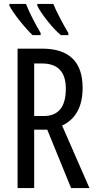

<svg xmlns="http://www.w3.org/2000/svg" viewBox="-20 -963 490 983"><path d="M195 -638Q317 -638 317 -509Q317 -369 204 -369H155V-638ZM195 -714H70V0H155V-299H222L344 0H438L298 -320Q403 -370 403 -513Q403 -714 195 -714ZM113 -943H28V-934Q44 -903 81.5 -856Q119 -809 147 -783H188V-794Q168 -828 148.5 -865.5Q129 -903 113 -943ZM253 -943H171V-934Q185 -904 223 -856Q261 -808 292 -783H330V-794Q311 -825 287.5 -870Q264 -915 253 -943Z"/></svg>

Font: Noto Sans Display Condensed
Style: Regular
Weight: 400
Width: 3
Designer: Monotype Design Team
Foundry: Monotype Imaging Inc.
Version: Version 1.900